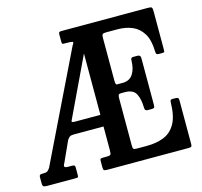

<svg xmlns="http://www.w3.org/2000/svg" viewBox="-108 -868 1039 987"><g transform="rotate(-15 412.0 -375.0)"><path d="M0 -21V-54Q0 -67 14 -67H22Q38 -67 44 -71.5Q50 -76 57.5 -87L337.5 -663.5Q349 -679 342 -681.5Q335 -684 308.5 -684H299Q289.5 -684 287.8 -686.5Q286 -689 286 -699V-736Q286 -744.5 289 -747.2Q292 -750 300 -750H759Q776 -750 780.5 -746.5Q785 -743 785 -726V-526.5Q785 -514 784.2 -510.2Q783.5 -506.5 770.5 -506.5H755Q744 -506.5 741.5 -511.2Q739 -516 739 -525.5Q737.5 -585.5 716.2 -620Q695 -654.5 660.2 -669.2Q625.5 -684 582 -684H521Q507 -684 502.5 -680Q498 -676 498 -661.5V-434Q498 -411 505 -411H536Q573 -411 591 -438.5Q609 -466 609.5 -508.5Q609.5 -519 612.5 -522.5Q615.5 -526 623.5 -526H645.5Q662 -526 662 -509.5V-262.5Q662 -250.5 659.5 -246.5Q657 -242.5 645.5 -242.5H624Q618 -242.5 613.5 -245.8Q609 -249 609 -260.5Q608.5 -303 594.2 -332.5Q580 -362 534 -362H513.5Q504.5 -362 501.2 -357.5Q498 -353 498 -339V-88Q498 -73.5 501.8 -69.8Q505.5 -66 520.5 -66H572Q625.5 -66 664.5 -82.2Q703.5 -98.5 725.5 -137.8Q747.5 -177 749 -247Q749 -258 751.5 -261.5Q754 -265 762.5 -265H776Q786.5 -265 790.8 -262.2Q795 -259.5 795 -248.5V-17.5Q795 -6 792 -3Q789 0 778 0H344Q332 0 327.5 -2.8Q323 -5.5 323 -18V-52Q323 -62.5 327 -64.2Q331 -66 341 -66H357Q375 -66 379 -70.5Q383 -75 383 -93V-220H223.5Q210 -220 203 -215.2Q196 -210.5 189.5 -200L140 -91Q132 -78 135 -72.5Q138 -67 154.5 -67H174.5Q183.5 -67 187 -64.2Q190.5 -61.5 190.5 -52V-16Q190.5 -4 188.5 -2Q186.5 0 174.5 0H25Q11 0 5.5 -3Q0 -6 0 -21ZM248.5 -282H383V-608.5L234.5 -296Q229.5 -288 232.2 -285Q235 -282 248.5 -282Z"/></g></svg>

Font: Besley* Condensed Medium
Style: Regular
Weight: 500
Width: 3
Designer: Owen Earl
Foundry: indestructible type*
Version: Version 3.000; ttfautohint (v1.8.3)